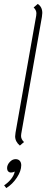

<svg xmlns="http://www.w3.org/2000/svg" viewBox="-20 -730 252 976"><path d="M57 -37Q57 -42 59 -56L164 -650Q165 -655 165 -663Q165 -678 151 -692L172 -710Q195 -695 195 -664Q195 -658 193 -644L88 -50Q87 -46 87 -39Q87 -22 102 -8L81 10Q57 -10 57 -37ZM88 110Q88 139 66 172.5Q44 206 12 226L1 212Q21 199 36 180.5Q51 162 55 142Q46 147 36 147Q27 147 21.5 141Q16 135 16 125Q16 108 29.5 93.5Q43 79 59 79Q73 79 80.5 87.5Q88 96 88 110Z"/></svg>

Font: KoHo ExtraLight
Style: Italic
Weight: 275
Italic angle: -10°
Version: Version 1.000; ttfautohint (v1.6)